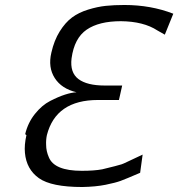

<svg xmlns="http://www.w3.org/2000/svg" viewBox="-20 -731 715 770"><path d="M86 -189Q84 -190 81 -193Q92 -239 120 -274Q148 -309 181 -326Q214 -343 240.5 -351.5Q267 -360 287 -361Q227 -375 199.5 -418Q172 -461 186 -520Q197 -569 219.5 -605Q242 -641 269 -661Q296 -681 333.5 -692.5Q371 -704 404 -707.5Q437 -711 479 -711Q585 -711 675 -676L641 -592L611 -609Q556 -645 465 -646Q377 -646 327.5 -612Q278 -578 267 -497Q260 -440 294.5 -414Q329 -388 400 -388H470L457 -330H373Q204 -330 168 -189Q164 -170 165 -150Q165 -125 176 -100Q198 -46 308 -46Q358 -46 390 -52Q420 -59 440.5 -64.5Q461 -70 467.5 -72Q474 -74 492.5 -83Q511 -92 518 -95L552 -111L542 -38Q484 -13 463.5 -5.5Q443 2 403.5 10Q364 18 310 19Q186 19 136 -16.5Q86 -52 80 -118Q77 -150 86 -189Z"/></svg>

Font: Coval
Style: Light Italic
Weight: 300
Foundry: Context Ltd
Version: Version 001.000